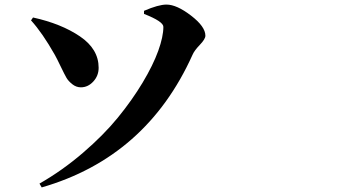

<svg xmlns="http://www.w3.org/2000/svg" viewBox="-20 -775 1540 843"><path d="M825.2 -534.2Q623 -85 163.1 47.9L153.3 31.2Q253.9 -26.4 344.2 -104Q434.6 -181.6 497.6 -258.8Q560.5 -335.9 606.4 -412.6Q652.3 -489.3 674.8 -551.8Q697.3 -614.3 697.3 -657.2Q697.3 -680.7 612.3 -713.9V-727.5Q675.8 -754.9 710.9 -754.9Q755.9 -754.9 818.8 -706.5Q881.8 -658.2 881.8 -618.2Q881.8 -603.5 857.4 -578.1Q833 -552.7 825.2 -534.2ZM220.7 -534.2Q166 -630.9 116.2 -685.5L125 -698.2Q249 -670.9 331.1 -615.2Q413.1 -559.6 413.1 -477.5Q413.1 -442.4 389.6 -417Q366.2 -391.6 335 -391.6Q314.5 -391.6 297.4 -405.3Q280.3 -418.9 272 -433.1Q263.7 -447.3 246.6 -482.9Q229.5 -518.6 220.7 -534.2Z"/></svg>

Font: Bpmf Zihi Serif Heavy
Style: Heavy
Weight: 900
Foundry: But Ko
Version: Version 1.320